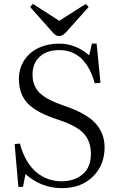

<svg xmlns="http://www.w3.org/2000/svg" viewBox="-20 -952 612 986"><path d="M284.2 -767.1Q272.9 -767.1 265.1 -772.2Q257.3 -777.3 244.1 -793L134.8 -916L148.9 -932.1L284.2 -845.2L420.9 -932.1L435.1 -916L319.8 -787.1Q301.3 -767.1 284.2 -767.1ZM298.8 14.2Q191.9 14.2 110.8 -58.1L98.1 7.8H74.2L55.2 -211.9L82 -214.8Q95.7 -163.6 118.7 -125.2Q141.6 -86.9 170.2 -64.7Q198.7 -42.5 230 -31.7Q261.2 -21 295.9 -21Q362.3 -21 404.5 -57.1Q446.8 -93.3 446.8 -162.1Q446.8 -226.6 409.9 -266.6Q373 -306.6 279.8 -336.9Q166.5 -373.5 121.8 -421.4Q77.1 -469.2 77.1 -545.9Q77.1 -602.1 105.5 -644Q133.8 -686 180.2 -707Q226.6 -728 284.2 -728Q368.2 -728 438 -668L452.1 -728H476.1L496.1 -526.9L466.8 -523.9Q418.9 -694.8 284.2 -694.8Q220.7 -694.8 183.8 -660.6Q147 -626.5 147 -569.8Q147 -511.7 182.6 -475.8Q218.3 -439.9 311 -408.2Q423.3 -370.6 470.2 -319.1Q517.1 -267.6 517.1 -194.8Q517.1 -104.5 457 -45.2Q397 14.2 298.8 14.2Z"/></svg>

Font: Literata Light
Style: Regular
Weight: 300
Designer: Latin by Veronika Burian and Jose Scaglione. Greek by Irene Vlachou. Cyrillic by Vera Evstafieva.
Foundry: TypeTogether
Version: Version 3.021